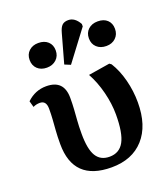

<svg xmlns="http://www.w3.org/2000/svg" viewBox="-149 -922 909 1041"><g transform="rotate(-20 305.0 -401.5)"><path d="M316 14Q96 14 96 -200Q96 -244 98.5 -277Q101 -310 103 -339Q105 -368 105 -401Q105 -448 68 -448Q47 -448 29 -439L19 -475Q67 -521 131 -521Q233 -521 233 -417Q233 -381 231 -351Q229 -321 226.5 -288.5Q224 -256 224 -213Q224 -124 248.5 -84Q273 -44 325 -44Q382 -44 408.5 -92.5Q435 -141 435 -248Q435 -310 418 -377.5Q401 -445 371 -499L495 -519L506 -511Q536 -463 552.5 -399Q569 -335 569 -269Q569 -135 502 -60.5Q435 14 316 14ZM298 -584 264 -598 310 -763Q318 -793 330.5 -805Q343 -817 366 -817Q404 -817 429 -772V-758ZM171 -614Q137 -614 116.5 -633.5Q96 -653 96 -685Q96 -717 117 -736.5Q138 -756 171 -756Q206 -756 226.5 -737Q247 -718 247 -686Q247 -654 225.5 -634Q204 -614 171 -614ZM514 -614Q480 -614 459 -633.5Q438 -653 438 -685Q438 -717 459 -736.5Q480 -756 514 -756Q549 -756 569 -737Q589 -718 589 -686Q589 -654 568 -634Q547 -614 514 -614Z"/></g></svg>

Font: Literata 36pt SemiBold
Style: Regular
Weight: 600
Designer: Latin by Veronika Burian and Jose Scaglione. Greek by Irene Vlachou. Cyrillic by Vera Evstafieva.
Foundry: TypeTogether
Version: Version 3.002